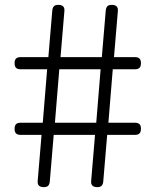

<svg xmlns="http://www.w3.org/2000/svg" viewBox="-20 -760 640 790"><path d="M65 -525H179L195 -715Q196 -728 201.5 -734Q207 -740 220 -740Q233 -740 239.5 -734Q246 -728 245 -715L229 -525H399L415 -715Q416 -728 421.5 -734Q427 -740 440 -740Q453 -740 459.5 -734Q466 -728 465 -715L449 -525H535Q548 -525 554 -519Q560 -513 560 -500Q560 -487 554 -481Q548 -475 535 -475H444L426 -255H535Q548 -255 554 -249Q560 -243 560 -230Q560 -217 554 -211Q548 -205 535 -205H421L405 -15Q404 -2 398.5 4Q393 10 380 10Q367 10 360.5 4Q354 -2 355 -15L371 -205H201L185 -15Q184 -2 178.5 4Q173 10 160 10Q147 10 140.5 4Q134 -2 135 -15L151 -205H65Q52 -205 46 -211Q40 -217 40 -230Q40 -243 46 -249Q52 -255 65 -255H156L174 -475H65Q52 -475 46 -481Q40 -487 40 -500Q40 -513 46 -519Q52 -525 65 -525ZM206 -255H376L394 -475H224Z"/></svg>

Font: Maple Mono NL Thin
Style: Regular
Weight: 250
Monospace: yes
Designer: subframe7536
Version: Version 7.000